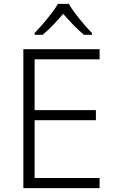

<svg xmlns="http://www.w3.org/2000/svg" viewBox="-20 -967 593 987"><path d="M492 0H100V-714H492V-662H158V-401H473V-349H158V-52H492ZM334 -947Q346 -925 367 -897.5Q388 -870 411 -843Q434 -816 453 -797V-788H412Q385 -810 357 -839Q329 -868 305 -896Q281 -868 253.5 -839Q226 -810 199 -788H158V-797Q177 -817 200 -843.5Q223 -870 244 -897.5Q265 -925 278 -947Z"/></svg>

Font: Noto Sans Thai Looped Light
Style: Regular
Weight: 300
Designer: Sasikarn Vongin, Ben Mitchell
Foundry: The Fontpad Ltd
Version: Version 1.001; ttfautohint (v1.8.4.7-5d5b)